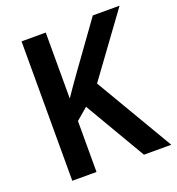

<svg xmlns="http://www.w3.org/2000/svg" viewBox="-130 -819 850 924"><g transform="rotate(-20 295.0 -357.0)"><path d="M590 0 355 -399 585 -714H448L278 -478C251 -440 227 -406 207 -376V-714H83V0H207V-261L267 -312L450 0Z"/></g></svg>

Font: Noto Sans Armenian SemiCondensed SemiBold
Style: Regular
Weight: 600
Width: 4
Designer: Monotype Design Team
Foundry: Monotype Imaging Inc.
Version: Version 2.008